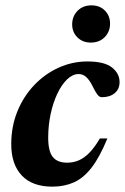

<svg xmlns="http://www.w3.org/2000/svg" viewBox="-20 -684 466 717"><path d="M273.5 -407.5Q251.5 -407.5 231 -388Q210.5 -368.5 194.5 -335Q178.5 -301.5 169.2 -258.8Q160 -216 160 -169.5Q160 -119.5 177 -98Q194 -76.5 231 -76.5Q253.5 -76.5 273.8 -85Q294 -93.5 313.5 -113.2Q333 -133 353 -167H381Q352.5 -97.5 322.2 -58.2Q292 -19 256 -3Q220 13 175.5 13Q100.5 13 61.2 -28.8Q22 -70.5 22 -145.5Q22 -212 45 -268.2Q68 -324.5 107.8 -366.2Q147.5 -408 198.8 -431.2Q250 -454.5 306.5 -454.5Q370 -454.5 398.2 -432Q426.5 -409.5 426.5 -377.5Q426.5 -351 408.2 -336Q390 -321 360.5 -321Q352 -320.5 344.2 -330.2Q336.5 -340 325.5 -362.5Q314.5 -385 302 -396.2Q289.5 -407.5 273.5 -407.5ZM319 -525Q288.5 -525 269 -544.5Q249.5 -564 249.5 -593Q249.5 -623 269.5 -643.5Q289.5 -664 321.5 -664Q352.5 -664 371.8 -644.5Q391 -625 391 -595.5Q391 -566 371.2 -545.5Q351.5 -525 319 -525Z"/></svg>

Font: Newsreader 24pt
Style: Bold Italic
Weight: 700
Italic angle: -17°
Designer: Hugues Gentile
Foundry: Production Type
Version: Version 1.003